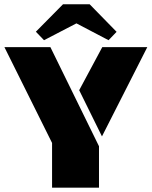

<svg xmlns="http://www.w3.org/2000/svg" viewBox="-33 -865 699 885"><path d="M207 0V-206.1L-12.7 -647.9H199.2L423.3 -190.9V0ZM437 -236.3 332 -449.2 438.5 -647.9H646ZM169.9 -679.7 132.3 -718.8 257.3 -845.2H380.4L504.4 -718.3L467.3 -679.7L319.3 -757.3Z"/></svg>

Font: Black Ops One
Style: Regular
Weight: 400
Designer: James Grieshaber, Eben Sorkin
Foundry: Sorkin Type Co.
Version: Version 1.004; ttfautohint (v1.8.4.7-5d5b)